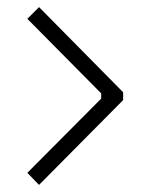

<svg xmlns="http://www.w3.org/2000/svg" viewBox="-20 -639 424 541"><path d="M90 -118 57 -152 265 -361V-376L57 -586L90 -619L327 -379V-357Z"/></svg>

Font: Tomorrow Light
Style: Regular
Weight: 300
Designer: Tony de Marco, Monica Rizzolli
Foundry: Just in Type
Version: Version 2.002